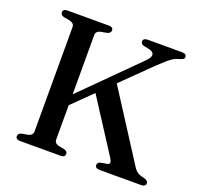

<svg xmlns="http://www.w3.org/2000/svg" viewBox="-123 -834 1001 968"><g transform="rotate(20 378.0 -350.0)"><path d="M201.5 -265 538.5 -601Q552.5 -615 556.5 -626Q560.5 -637 555.2 -645Q550 -653 536 -657L504.5 -663.5Q494.5 -666 490.2 -670.8Q486 -675.5 486 -682.5Q486 -691 492.2 -695.5Q498.5 -700 510.5 -700H693.5Q706.5 -700 712.5 -695.5Q718.5 -691 718.5 -682.5Q718.5 -675 713 -671Q707.5 -667 690.5 -662Q682 -660 674 -656.5Q666 -653 655.8 -646Q645.5 -639 630.8 -626Q616 -613 593.5 -592L220 -225.5ZM339.5 -380.5 429.5 -454 672.5 -75.5Q683 -59 695.5 -51Q708 -43 725.5 -40Q742.5 -35.5 748 -30.2Q753.5 -25 753.5 -17.5Q753.5 -9.5 747 -4.8Q740.5 0 728 0H507Q494 0 488 -4.8Q482 -9.5 482 -18Q482 -25 486.5 -29.8Q491 -34.5 500 -36.5L532.5 -42Q544 -44.5 544.8 -52.5Q545.5 -60.5 536.5 -75ZM248.5 -70Q248.5 -59.5 254.2 -53Q260 -46.5 271 -43.5L302.5 -37.5Q313 -34 317 -29.5Q321 -25 321 -17.5Q321 -9.5 315.5 -4.8Q310 0 297.5 0H79.5Q67.5 0 61.8 -4.8Q56 -9.5 56 -17.5Q56 -32.5 74 -37.5L107.5 -43.5Q119.5 -46.5 125.8 -53Q132 -59.5 132 -70V-630Q132 -640.5 125.8 -647Q119.5 -653.5 107.5 -656.5L74 -662.5Q56 -667.5 56 -682.5Q56 -691 61.8 -695.5Q67.5 -700 79.5 -700H301Q313.5 -700 319.2 -695.5Q325 -691 325 -682.5Q325 -667.5 306.5 -662.5L273 -656.5Q261 -653.5 254.8 -647Q248.5 -640.5 248.5 -630Z"/></g></svg>

Font: Fraunces 18pt
Style: Regular
Weight: 400
Version: Version 1.000;[b76b70a41]